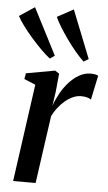

<svg xmlns="http://www.w3.org/2000/svg" viewBox="-59 -882 517 919"><g transform="rotate(5 200.0 -422.0)"><path d="M40 0 105.5 -468.5 51 -491 56 -519 194.5 -544 214.5 -531 206 -444 196 -375.5Q206 -404.5 222.5 -434.5Q239 -464.5 261 -489.2Q283 -514 309.5 -529.2Q336 -544.5 365.5 -544.5Q378.5 -544.5 387.8 -542.5Q397 -540.5 401.5 -537L377 -420.5Q372.5 -425 359.5 -429Q346.5 -433 329.5 -433Q309 -433 289.2 -424Q269.5 -415 251.5 -399.8Q233.5 -384.5 218.8 -365.2Q204 -346 194 -325.5L148 0ZM164 -599Q144 -614.5 119.2 -639.2Q94.5 -664 70.2 -691.8Q46 -719.5 27 -745.5Q8 -771.5 -1 -789.5L72 -838L186.5 -615ZM326 -599Q307.5 -616 285.2 -642.5Q263 -669 242 -698.5Q221 -728 204.5 -755Q188 -782 180 -801L258 -843.5L349.5 -613Z"/></g></svg>

Font: Merriweather 72pt Medium
Style: Italic
Weight: 500
Italic angle: -7.8°
Version: Version 2.101